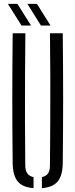

<svg xmlns="http://www.w3.org/2000/svg" viewBox="-20 -973 392 999"><path d="M46 -123Q44 -292 44 -461.5Q44 -631 46 -800H112Q111 -687.5 110.2 -571.8Q109.5 -456 110 -340.8Q110.5 -225.5 111.5 -113Q111.5 -85.5 122 -70.8Q132.5 -56 154.5 -51.5V6Q97.5 1.5 72.2 -29Q47 -59.5 46 -123ZM198 6V-51.5Q220 -56 230 -70.8Q240 -85.5 240 -113Q241 -225.5 241.5 -340.8Q242 -456 241.8 -571.8Q241.5 -687.5 240 -800H306.5Q308.5 -631 308.5 -461.5Q308.5 -292 306.5 -123Q305.5 -59.5 280.2 -29Q255 1.5 198 6ZM92 -840 21 -953H70.5L141.5 -840ZM193 -840 122.5 -953H172L243 -840Z"/></svg>

Font: Big Shoulders Stencil Display Thin
Style: Regular
Weight: 400
Version: Version 2.001